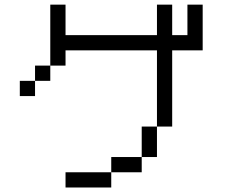

<svg xmlns="http://www.w3.org/2000/svg" viewBox="-20 -887 1040 840"><path d="M600 -133.3H466.7V-200H600ZM600 -333.3H666.7V-200H600ZM733.3 -733.3H800V-866.7H866.7V-666.7H733.3V-333.3H666.7V-666.7H266.7V-600H200V-866.7H266.7V-733.3H666.7V-866.7H733.3ZM133.3 -466.7H66.7V-533.3H133.3ZM133.3 -533.3V-600H200V-533.3ZM266.7 -66.7V-133.3H466.7V-66.7Z"/></svg>

Font: Galmuri14 Regular
Style: Regular
Weight: 400
Designer: Lee Minseo (quiple)
Version: Version 2.399;hotconv 1.1.1;makeotfexe 2.6.0 DEVELOPMENT